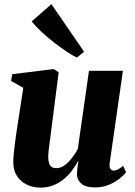

<svg xmlns="http://www.w3.org/2000/svg" viewBox="-20 -870 633 902"><path d="M169.5 11.5Q136.5 11.5 107.8 -1.8Q79 -15 61 -41Q43 -67 42.5 -106Q42.5 -122.5 44.2 -143Q46 -163.5 48.8 -186.2Q51.5 -209 55 -232Q58.5 -255 61.5 -276.5L89.5 -457.5L32 -489.5L37.5 -521.5L232 -545.5L255.5 -530.5L224.5 -287Q222 -265.5 218.8 -242.5Q215.5 -219.5 212.8 -198.2Q210 -177 208.2 -160.5Q206.5 -144 206.5 -135Q206.5 -116 210.2 -104Q214 -92 222.2 -86Q230.5 -80 245 -80Q265 -80 283.8 -93.8Q302.5 -107.5 318.5 -128.2Q334.5 -149 345.5 -170L398 -537.5H557.5L495 -102Q493 -84 499.2 -76.2Q505.5 -68.5 514.5 -68.5Q523.5 -68.5 533.5 -73.5Q543.5 -78.5 558.5 -91L572 -61Q562 -47 541.2 -30.5Q520.5 -14 491.2 -1.8Q462 10.5 426.5 10.5Q385.5 10.5 365.2 -4.8Q345 -20 341.5 -46.5Q341.5 -51 341.8 -58.2Q342 -65.5 343 -74.5Q344 -83.5 345.5 -93.5Q347 -103.5 348.5 -112.5L346.5 -113Q334.5 -90.5 318 -68.5Q301.5 -46.5 279.8 -28.5Q258 -10.5 230.5 0.5Q203 11.5 169.5 11.5ZM341.5 -599.5Q322.5 -608 293.5 -627.2Q264.5 -646.5 232.8 -671.2Q201 -696 173.2 -722Q145.5 -748 129 -769.5L221.5 -850.5L375 -627Z"/></svg>

Font: Merriweather 72pt Black
Style: Italic
Weight: 900
Italic angle: -7.8°
Version: Version 2.101